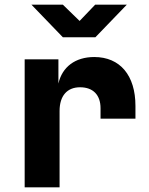

<svg xmlns="http://www.w3.org/2000/svg" viewBox="-20 -805 640 825"><path d="M250 -645H390L525 -785H389L322 -715L250 -785H115ZM86 0H236V-328C236 -393 268 -430 324 -430C380 -430 412 -397 412 -340V-295H562V-350C562 -481 496 -560 385 -560C303 -560 247 -517 231 -446V-550H86Z"/></svg>

Font: JetBrains Mono ExtraBold
Style: Regular
Weight: 800
Monospace: yes
Designer: Philipp Nurullin, Konstantin Bulenkov
Foundry: JetBrains
Version: Version 2.305